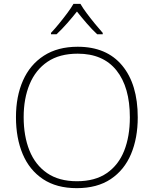

<svg xmlns="http://www.w3.org/2000/svg" viewBox="-20 -968 799 998"><path d="M696 -358Q696 -250 661 -167Q626 -84 555.5 -37Q485 10 379 10Q274 10 203.5 -37Q133 -84 98 -167Q63 -250 63 -359Q63 -467 99.5 -549.5Q136 -632 208 -678.5Q280 -725 384 -725Q534 -725 615 -627.5Q696 -530 696 -358ZM103 -359Q103 -261 133 -186Q163 -111 224.5 -68.5Q286 -26 380 -26Q474 -26 535 -68Q596 -110 625.5 -184.5Q655 -259 655 -358Q655 -515 585.5 -602Q516 -689 384 -689Q289 -689 227 -647Q165 -605 134 -530.5Q103 -456 103 -359ZM398 -948Q410 -927 430.5 -899.5Q451 -872 473.5 -844.5Q496 -817 514 -797V-790H485Q458 -815 430 -847.5Q402 -880 380 -908Q358 -880 329.5 -847.5Q301 -815 274 -790H245V-797Q264 -817 286.5 -844.5Q309 -872 329.5 -899.5Q350 -927 362 -948Z"/></svg>

Font: Noto Sans Gujarati ExtraLight
Style: Regular
Weight: 200
Designer: Jelle Bosma - Monotype Design Team, Universal Thirst
Foundry: Monotype Imaging Inc.
Version: Version 2.106; ttfautohint (v1.8.4.7-5d5b)